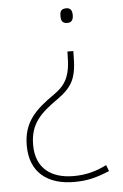

<svg xmlns="http://www.w3.org/2000/svg" viewBox="-53 -578 519 809"><g transform="rotate(-5 206.5 -174.0)"><path d="M283 -509C283 -526 278 -540 258 -540C234 -540 231 -526 231 -509C231 -493 234 -478 258 -478C278 -478 283 -493 283 -509ZM272 -346V-358H247V-346C247 -255 226 -218 174 -182C95 -127 42 -78 42 22C42 136 116 192 228 192C282 192 320 183 378 159L368 133C320 157 277 167 228 167C135 167 69 122 69 22C69 -69 115 -110 187 -161C256 -210 272 -247 272 -346Z"/></g></svg>

Font: Noto Sans Devanagari UI Thin
Style: Regular
Weight: 100
Designer: Jelle Bosma - Monotype Design Team
Foundry: Monotype Imaging Inc.
Version: Version 2.004